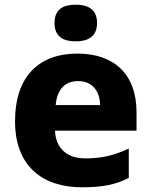

<svg xmlns="http://www.w3.org/2000/svg" viewBox="-20 -787 643 817"><path d="M302 -767C252 -767 212 -750 212 -689C212 -629 252 -611 302 -611C351 -611 393 -629 393 -689C393 -750 351 -767 302 -767ZM309 -559C150 -559 44 -466 44 -271C44 -78 163 10 329 10C418 10 474 -2 528 -30V-155C467 -126 413 -113 343 -113C262 -113 217 -159 214 -231H561V-309C561 -473 464 -559 309 -559ZM312 -442C374 -442 405 -398 406 -340H217C223 -410 260 -442 312 -442Z"/></svg>

Font: Noto Sans Telugu ExtraBold
Style: Regular
Weight: 800
Designer: Jelle Bosma - Monotype Design Team
Foundry: Monotype Imaging Inc.
Version: Version 2.005